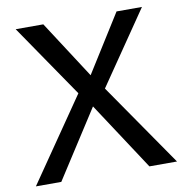

<svg xmlns="http://www.w3.org/2000/svg" viewBox="-81 -799 846 876"><g transform="rotate(-10 342.5 -361.0)"><path d="M668.9 0H541L335 -314L132.8 0H15.1L279.8 -384.8L48.8 -722.2H176.8L349.1 -456.1L516.1 -722.2H633.8L402.8 -384.8Z"/></g></svg>

Font: Perun
Style: Regular
Weight: 400
Version: Version 1.0000